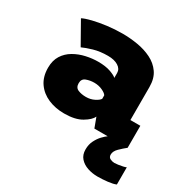

<svg xmlns="http://www.w3.org/2000/svg" viewBox="-163 -660 1003 1020"><g transform="rotate(30 338.5 -150.0)"><path d="M245 11Q191 11 146.8 -8Q102.5 -27 76.2 -64.5Q50 -102 50 -157.5Q50 -202 69.5 -232.8Q89 -263.5 121.2 -282.2Q153.5 -301 191.5 -309.5Q229.5 -318 266 -318Q311 -318 341.5 -307.2Q372 -296.5 382 -286V-316Q382 -341 358 -356Q334 -371 295 -371Q246.5 -371 208 -359.8Q169.5 -348.5 146 -337.5L70 -472Q89.5 -482 126.2 -491Q163 -500 209.2 -506Q255.5 -512 304 -512Q349.5 -512 396 -504.2Q442.5 -496.5 481.5 -477.2Q520.5 -458 544.2 -424Q568 -390 568 -337V-135H629V0H425L402.5 -60.5Q392 -36.5 352.2 -12.8Q312.5 11 245 11ZM301.5 -123Q329.5 -123 352.8 -135Q376 -147 382 -158V-179Q376 -190 353.2 -200.5Q330.5 -211 303.5 -211Q277.5 -211 254.8 -202.5Q232 -194 232 -167.5Q232 -140.5 252.8 -131.8Q273.5 -123 301.5 -123ZM677 92V197.5Q660.5 205 627.8 208.8Q595 212.5 566.5 212.5Q534.5 212.5 505.2 202.8Q476 193 457.8 172.5Q439.5 152 439.5 119Q439.5 88.5 451.5 64.8Q463.5 41 479.2 24.5Q495 8 506.5 0H629Q610 15 589.5 35Q569 55 569 75.5Q569 92.5 582.2 98.8Q595.5 105 608 105Q616 105 630.2 103Q644.5 101 658 98Q671.5 95 677 92Z"/></g></svg>

Font: Trispace ExtraBold
Style: Regular
Weight: 800
Designer: Tyler Finck
Foundry: Etcetera Type Company
Version: Version 1.210; ttfautohint (v1.8.3)